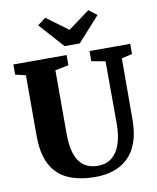

<svg xmlns="http://www.w3.org/2000/svg" viewBox="-104 -1065 943 1153"><g transform="rotate(-10 367.5 -489.0)"><path d="M386 8Q284.5 8 216 -23.5Q147.5 -55 112.8 -122.5Q78 -190 78 -296.5V-666L15 -681V-743H339.5V-681L257.5 -665V-278.5Q257.5 -223.5 266.5 -182Q275.5 -140.5 294.5 -112.2Q313.5 -84 342 -69.8Q370.5 -55.5 409.5 -55.5Q463 -55.5 497.2 -84.2Q531.5 -113 548 -164.2Q564.5 -215.5 564.5 -284.5L563.5 -665.5L479.5 -681V-743H727.5V-681L663 -666L662 -293Q662 -211.5 641.2 -154.2Q620.5 -97 583 -61.2Q545.5 -25.5 495 -8.8Q444.5 8 386 8ZM337 -798 202.5 -948.5 252 -986 383.5 -889 515 -986 564 -947.5 429.5 -798Z"/></g></svg>

Font: Merriweather 36pt Black
Style: Regular
Weight: 900
Version: Version 2.100